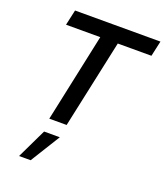

<svg xmlns="http://www.w3.org/2000/svg" viewBox="-174 -815 1042 1217"><g transform="rotate(20 347.5 -206.0)"><path d="M200 0 327 -596H96L119 -700H695L672 -596H445L317 0ZM101 288 197 88H303L179 288Z"/></g></svg>

Font: Red Hat Text SemiBold
Style: Italic
Weight: 600
Italic angle: -12°
Designer: Pentagram, MCKL
Foundry: Pentagram, MCKL
Version: Version 1.023